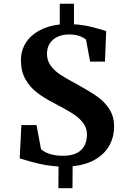

<svg xmlns="http://www.w3.org/2000/svg" viewBox="-20 -881 704 1028"><path d="M94.5 -211.5H175.5L199.5 -82.5Q217.5 -66 247 -56.5Q276.5 -47 317 -47Q381.5 -47 413.5 -77Q445.5 -107 445.5 -161.5Q445.5 -196.5 424.2 -224Q403 -251.5 368.2 -273.5Q333.5 -295.5 272 -327.5Q215.5 -356.5 177.5 -385.8Q139.5 -415 115.8 -457.5Q92 -500 92 -559Q92 -609 117 -649.8Q142 -690.5 189 -716.8Q236 -743 300 -750V-861H376V-751Q424.5 -748 464.2 -738.2Q504 -728.5 548.5 -715L542 -551H462.5L440.5 -669Q426.5 -681 403.2 -688.8Q380 -696.5 351.5 -696.5Q296.5 -696.5 264 -668.5Q231.5 -640.5 231.5 -592.5Q231.5 -556.5 251.8 -529Q272 -501.5 302.5 -481.5Q333 -461.5 384.5 -434L394.5 -428.5Q461.5 -391.5 500.5 -364.2Q539.5 -337 565.2 -297.2Q591 -257.5 591 -203Q591 -149 566.8 -104Q542.5 -59 492.8 -28.8Q443 1.5 369 9L368 126.5H292.5L293.5 10.5Q239 7 191.8 -3.8Q144.5 -14.5 100.5 -28.5L85.5 -33Z"/></svg>

Font: Merriweather Text
Style: Bold
Weight: 700
Designer: Eben Sorkin
Foundry: Eben Sorkin
Version: Version 2.100